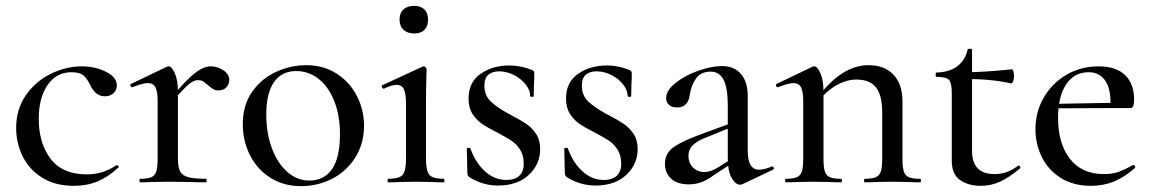

<svg xmlns="http://www.w3.org/2000/svg" viewBox="-20 -621 3923 654"><path d="M35 -185Q35 -249 68 -296.5Q101 -344 153 -369.5Q205 -395 259 -395Q304 -395 341 -376.5Q378 -358 378 -330Q378 -315 367 -304Q356 -293 337 -293Q305 -293 287 -332Q276 -355 263 -365Q250 -375 224 -375Q172 -375 142 -331.5Q112 -288 112 -216Q112 -133 152.5 -80Q193 -27 276 -27Q331 -27 376 -58H378Q381 -58 383.5 -55Q386 -52 383 -50Q348 -18 312 -3Q276 12 232 12Q167 12 122.5 -16.5Q78 -45 56.5 -90Q35 -135 35 -185Z M698 -395Q721 -395 741 -381.5Q761 -368 761 -349Q761 -334 751 -323.5Q741 -313 724 -313Q713 -313 706 -317.5Q699 -322 688 -331Q678 -340 671.5 -344Q665 -348 654 -348Q640 -348 622.5 -333.5Q605 -319 564 -271L558 -282Q612 -347 642.5 -371Q673 -395 698 -395ZM458 -12Q483 -12 495.5 -17.5Q508 -23 512.5 -37.5Q517 -52 517 -81V-276Q517 -309 509.5 -323.5Q502 -338 484 -338Q467 -338 431 -324H429Q426 -324 424.5 -329Q423 -334 426 -335L549 -394L555 -395Q565 -395 575.5 -371.5Q586 -348 586 -310V-81Q586 -52 593.5 -37.5Q601 -23 621 -17.5Q641 -12 681 -12Q684 -12 684 -6Q684 0 681 0Q648 0 628 -1L552 -2L496 -1Q482 0 458 0Q455 0 455 -6Q455 -12 458 -12Z M807 -198Q807 -263 839 -308.5Q871 -354 921 -376.5Q971 -399 1023 -399Q1082 -399 1127 -370Q1172 -341 1196 -293.5Q1220 -246 1220 -193Q1220 -132 1190.5 -85Q1161 -38 1112 -12.5Q1063 13 1005 13Q946 13 901 -15.5Q856 -44 831.5 -92.5Q807 -141 807 -198ZM1138 -163Q1138 -228 1118.5 -277Q1099 -326 1065 -352.5Q1031 -379 989 -379Q940 -379 913.5 -341.5Q887 -304 887 -231Q887 -168 906 -116.5Q925 -65 958.5 -35.5Q992 -6 1034 -6Q1084 -6 1111 -45Q1138 -84 1138 -163Z M1303 -12Q1340 -12 1351.5 -25.5Q1363 -39 1363 -81V-266Q1363 -301 1356 -316.5Q1349 -332 1331 -332Q1315 -332 1288 -319H1287Q1283 -319 1281 -324.5Q1279 -330 1283 -331L1419 -394L1423 -395Q1426 -395 1429.5 -392Q1433 -389 1433 -385Q1433 -378 1432 -345Q1431 -312 1431 -267V-81Q1431 -39 1442.5 -25.5Q1454 -12 1491 -12Q1494 -12 1494 -6Q1494 0 1491 0Q1467 0 1452 -1L1397 -2L1342 -1Q1327 0 1303 0Q1300 0 1300 -6Q1300 -12 1303 -12ZM1341 -555Q1341 -577 1354.5 -589Q1368 -601 1391 -601Q1413 -601 1425.5 -589Q1438 -577 1438 -555Q1438 -532 1426 -519.5Q1414 -507 1391 -507Q1368 -507 1354.5 -519.5Q1341 -532 1341 -555Z M1717 -231Q1752 -213 1772 -199.5Q1792 -186 1806 -165Q1820 -144 1820 -113Q1820 -62 1781.5 -25.5Q1743 11 1676 11Q1624 11 1578 -18Q1572 -24 1572 -30L1570 -114Q1570 -117 1575.5 -117.5Q1581 -118 1582 -116Q1600 -66 1632.5 -37Q1665 -8 1705 -8Q1733 -8 1748.5 -22Q1764 -36 1764 -63Q1764 -91 1752 -110.5Q1740 -130 1722.5 -141.5Q1705 -153 1675 -169Q1641 -186 1622 -199Q1603 -212 1589.5 -233Q1576 -254 1576 -285Q1576 -341 1617 -369.5Q1658 -398 1715 -398Q1754 -398 1791 -383Q1800 -380 1800 -372Q1800 -350 1799 -338L1798 -294Q1798 -291 1792 -291Q1786 -291 1786 -294Q1786 -314 1770 -334Q1754 -354 1729.5 -366Q1705 -378 1680 -378Q1657 -378 1643.5 -366.5Q1630 -355 1630 -329Q1630 -296 1652 -275Q1674 -254 1717 -231Z M2049 -231Q2084 -213 2104 -199.5Q2124 -186 2138 -165Q2152 -144 2152 -113Q2152 -62 2113.5 -25.5Q2075 11 2008 11Q1956 11 1910 -18Q1904 -24 1904 -30L1902 -114Q1902 -117 1907.5 -117.5Q1913 -118 1914 -116Q1932 -66 1964.5 -37Q1997 -8 2037 -8Q2065 -8 2080.5 -22Q2096 -36 2096 -63Q2096 -91 2084 -110.5Q2072 -130 2054.5 -141.5Q2037 -153 2007 -169Q1973 -186 1954 -199Q1935 -212 1921.5 -233Q1908 -254 1908 -285Q1908 -341 1949 -369.5Q1990 -398 2047 -398Q2086 -398 2123 -383Q2132 -380 2132 -372Q2132 -350 2131 -338L2130 -294Q2130 -291 2124 -291Q2118 -291 2118 -294Q2118 -314 2102 -334Q2086 -354 2061.5 -366Q2037 -378 2012 -378Q1989 -378 1975.5 -366.5Q1962 -355 1962 -329Q1962 -296 1984 -275Q2006 -254 2049 -231Z M2501 8Q2485 8 2472 -15.5Q2459 -39 2459 -79V-262Q2459 -322 2444.5 -349.5Q2430 -377 2401 -377Q2367 -377 2351 -354Q2335 -331 2330 -301Q2325 -255 2287 -255Q2268 -255 2258.5 -264Q2249 -273 2249 -287Q2249 -313 2281 -338.5Q2313 -364 2358.5 -380Q2404 -396 2439 -396Q2481 -396 2504 -369Q2527 -342 2527 -292V-108Q2527 -43 2565 -43Q2584 -43 2609 -54H2610Q2614 -54 2615.5 -49.5Q2617 -45 2613 -43L2510 6Q2506 8 2501 8ZM2245 -63Q2245 -97 2271 -117Q2297 -137 2355 -159L2469 -201L2472 -188L2381 -151Q2355 -141 2340 -126.5Q2325 -112 2325 -90Q2325 -66 2340.5 -50.5Q2356 -35 2380 -35Q2399 -35 2423 -49L2482 -86L2484 -72L2411 -24Q2388 -7 2368 0Q2348 7 2326 7Q2287 7 2266 -12.5Q2245 -32 2245 -63Z M2926 -12Q2951 -12 2963.5 -17.5Q2976 -23 2980.5 -37.5Q2985 -52 2985 -81V-238Q2985 -296 2964 -323Q2943 -350 2897 -350Q2862 -350 2826.5 -329Q2791 -308 2766 -273L2762 -285Q2846 -399 2938 -399Q2993 -399 3023.5 -366.5Q3054 -334 3054 -276V-81Q3054 -52 3058.5 -37.5Q3063 -23 3075.5 -17.5Q3088 -12 3114 -12Q3117 -12 3117 -6Q3117 0 3114 0Q3090 0 3075 -1L3020 -2L2965 -1Q2950 0 2926 0Q2923 0 2923 -6Q2923 -12 2926 -12ZM2657 -12Q2682 -12 2694.5 -17.5Q2707 -23 2711.5 -37.5Q2716 -52 2716 -81V-276Q2716 -309 2708.5 -323.5Q2701 -338 2683 -338Q2666 -338 2630 -324H2628Q2625 -324 2623.5 -329Q2622 -334 2625 -335L2748 -394L2754 -395Q2764 -395 2774.5 -371.5Q2785 -348 2785 -310V-81Q2785 -52 2789.5 -37.5Q2794 -23 2806.5 -17.5Q2819 -12 2845 -12Q2848 -12 2848 -6Q2848 0 2845 0Q2821 0 2806 -1L2751 -2L2695 -1Q2681 0 2657 0Q2654 0 2654 -6Q2654 -12 2657 -12Z M3222 -73V-304Q3222 -339 3212.5 -349Q3203 -359 3170 -359Q3167 -359 3167 -367Q3167 -374 3170 -374Q3214 -375 3241 -395.5Q3268 -416 3276 -452Q3277 -455 3284 -455Q3291 -455 3291 -452V-107Q3291 -28 3368 -28Q3411 -28 3447 -56Q3448 -57 3450 -57Q3453 -57 3455 -53Q3457 -49 3454 -47Q3417 -16 3386 -2Q3355 12 3321 12Q3279 12 3250.5 -7.5Q3222 -27 3222 -73ZM3269 -352V-375Q3332 -375 3427 -385Q3430 -385 3432 -378Q3434 -371 3434 -362Q3434 -353 3431 -344.5Q3428 -336 3424 -337Q3357 -352 3269 -352Z M3507 -181Q3507 -240 3535.5 -289Q3564 -338 3613 -366.5Q3662 -395 3722 -395Q3781 -395 3812 -365.5Q3843 -336 3843 -281Q3843 -253 3831 -253H3762Q3766 -312 3746.5 -343.5Q3727 -375 3688 -375Q3639 -375 3611.5 -333.5Q3584 -292 3584 -220Q3584 -132 3624.5 -80Q3665 -28 3740 -28Q3769 -28 3790 -35.5Q3811 -43 3839 -59H3840Q3843 -59 3845.5 -55.5Q3848 -52 3846 -49Q3810 -17 3774 -2.5Q3738 12 3696 12Q3637 12 3594 -14.5Q3551 -41 3529 -85.5Q3507 -130 3507 -181ZM3560 -267 3784 -271V-253L3561 -252Z"/></svg>

Font: Cormorant Garamond Medium
Style: Regular
Weight: 500
Designer: Christian Thalmann (Catharsis Fonts)
Foundry: Catharsis Fonts
Version: Version 4.000